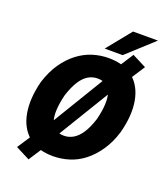

<svg xmlns="http://www.w3.org/2000/svg" viewBox="-178 -1051 1075 1254"><g transform="rotate(20 359.5 -424.0)"><path d="M314 11Q204 11 140 -44Q76 -99 59 -196Q42 -293 74 -418Q99 -497 138 -553Q177 -609 225 -645.5Q273 -682 327 -699Q381 -716 438 -716Q548 -716 611.5 -661.5Q675 -607 692 -511Q709 -415 676 -289Q652 -210 612.5 -153Q573 -96 526 -59.5Q479 -23 424 -6Q369 11 314 11ZM335 -139Q369 -139 399.5 -157Q430 -175 455.5 -214Q481 -253 501 -316Q531 -437 510 -501.5Q489 -566 415 -566Q381 -566 351 -548.5Q321 -531 296 -492.5Q271 -454 250 -390Q220 -269 240.5 -204Q261 -139 335 -139ZM171 85 73 35 155 -90 210 -164 472 -597 502 -667 582 -791 680 -741 599 -616 545 -542 282 -109 252 -40ZM391 -765 527 -933H700L516 -765Z"/></g></svg>

Font: Nunito Sans 7pt Condensed Black
Style: Italic
Weight: 900
Width: 3
Italic angle: -9°
Designer: Vernon Adams
Foundry: Vernon Adams
Version: Version 3.101;gftools[0.9.27]